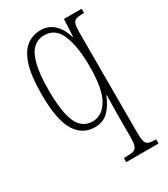

<svg xmlns="http://www.w3.org/2000/svg" viewBox="-193 -633 837 959"><g transform="rotate(-30 225.0 -153.5)"><path d="M244 239V215H258Q286 215 300 210.5Q314 206 319.5 190Q325 174 325 139V28Q325 6 325.5 -20Q326 -46 326.5 -68Q327 -90 327 -101H325Q306 -51 275.5 -20.5Q245 10 197 10Q125 10 86 -54.5Q47 -119 47 -265Q47 -370 66.5 -431.5Q86 -493 121 -519.5Q156 -546 203 -546Q249 -546 280 -515.5Q311 -485 324 -437H327L332 -536H434V-512H430Q403 -512 389 -507.5Q375 -503 370 -487Q365 -471 365 -436V140Q365 174 370 190Q375 206 388.5 210.5Q402 215 428 215H430V239ZM202 -21Q257 -21 291 -79Q325 -137 325 -267Q325 -380 297.5 -447.5Q270 -515 206 -515Q168 -515 142 -491Q116 -467 102 -412.5Q88 -358 88 -264Q88 -139 114.5 -80Q141 -21 202 -21Z"/></g></svg>

Font: Noto Serif Hebrew ExtraCondensed ExtraLight
Style: Regular
Weight: 200
Width: 2
Designer: Monotype Design Team
Foundry: Monotype Imaging Inc.
Version: Version 2.004; ttfautohint (v1.8.4.7-5d5b)